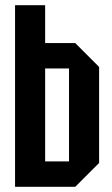

<svg xmlns="http://www.w3.org/2000/svg" viewBox="-20 -720 430 740"><path d="M246 -456H154V-98H246ZM362 -462V-92L270 0H38V-700H154V-554H270Z"/></svg>

Font: Tektur Condensed Medium
Style: Regular
Weight: 500
Width: 3
Designer: Adam Jagosz
Foundry: Adam Jagosz
Version: Version 1.005;gftools[0.9.30]